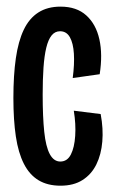

<svg xmlns="http://www.w3.org/2000/svg" viewBox="-20 -558 347 588"><path d="M165.3 10.7Q125.7 10.7 98 -6Q70.3 -22.7 53.2 -56.3Q36 -90 28.5 -140.3Q21 -190.7 21 -258Q21 -327.3 28.5 -379.5Q36 -431.7 52.7 -466.7Q69.3 -501.7 97.3 -519.7Q125.3 -537.7 165.3 -537.7Q214.7 -537.7 244.3 -510.8Q274 -484 284.3 -437.7Q294.7 -391.3 285.3 -330.7L202.7 -319Q208.3 -361.3 206.3 -393.5Q204.3 -425.7 194 -444Q183.7 -462.3 164 -462.3Q148.3 -462.3 138 -449.5Q127.7 -436.7 121.7 -411.8Q115.7 -387 113.2 -350.8Q110.7 -314.7 110.7 -268.7Q110.7 -200 115.5 -154.3Q120.3 -108.7 132.5 -86Q144.7 -63.3 164.7 -63.3Q186 -63.3 197 -84.8Q208 -106.3 210.3 -142Q212.7 -177.7 206 -219L288.3 -208.7Q296.7 -164 293.3 -124.3Q290 -84.7 275 -54.3Q260 -24 232.8 -6.7Q205.7 10.7 165.3 10.7Z"/></svg>

Font: Bricolage Grotesque 96pt ExtraBold Condensed
Style: Regular
Weight: 800
Width: 3
Version: Version 1.001;gftools[0.9.33.dev8+g029e19f]